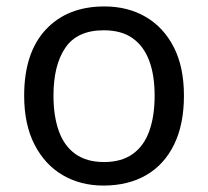

<svg xmlns="http://www.w3.org/2000/svg" viewBox="-20 -566 645 596"><path d="M551 -269Q551 -180 520.5 -117.5Q490 -55 434 -22.5Q378 10 301 10Q230 10 174.5 -22.5Q119 -55 87 -117.5Q55 -180 55 -269Q55 -402 122 -474Q189 -546 304 -546Q377 -546 432.5 -513.5Q488 -481 519.5 -419.5Q551 -358 551 -269ZM146 -269Q146 -206 162.5 -159.5Q179 -113 214 -88Q249 -63 303 -63Q357 -63 392 -88Q427 -113 443.5 -159.5Q460 -206 460 -269Q460 -333 443 -378Q426 -423 391.5 -447.5Q357 -472 302 -472Q220 -472 183 -418Q146 -364 146 -269Z"/></svg>

Font: ubangla05
Style: Book
Weight: 400
Designer: Jelle Bosma - Monotype Design Team
Foundry: Monotype Imaging Inc.
Version: Version 2.003